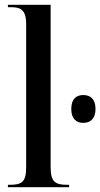

<svg xmlns="http://www.w3.org/2000/svg" viewBox="-20 -780 418 800"><path d="M13 0H268V-10H260C209 -10 191 -23 191 -84V-760H13V-750H25C64 -750 89 -741 89 -680V-83C89 -22 71 -10 21 -10H13ZM327 -268C356 -268 378 -285 378 -326C378 -368 356 -384 327 -384C298 -384 277 -368 277 -326C277 -285 298 -268 327 -268Z"/></svg>

Font: Noto Serif Display Condensed Medium
Style: Regular
Weight: 500
Width: 3
Designer: Monotype Design Team
Foundry: Monotype Imaging Inc.
Version: Version 2.009